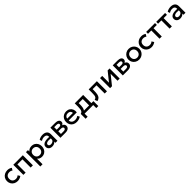

<svg xmlns="http://www.w3.org/2000/svg" viewBox="977 -3484 6662 6662"><g transform="rotate(-45 4308.5 -152.5)"><path d="M303.5 15Q225.5 15 164.5 -19.2Q103.5 -53.5 68.8 -112.8Q34 -172 34 -247.5Q34 -323.5 70 -382.8Q106 -442 168.5 -476Q231 -510 311 -510Q410.5 -510 482.5 -456L429.5 -372Q406.5 -392.5 376.5 -402.5Q346.5 -412.5 313.5 -412.5Q235.5 -412.5 190.2 -369.2Q145 -326 145 -248Q145 -170.5 190.2 -126.5Q235.5 -82.5 313.5 -82.5Q350.5 -82.5 383.2 -96Q416 -109.5 438.5 -132.5L491 -49Q451 -19 402.8 -2Q354.5 15 303.5 15Z M592 0V-495H1059.5V0H949.5V-404H702V0Z M1212.5 210V-495H1311.5V-425.5Q1341 -462.5 1387 -486.2Q1433 -510 1500.5 -510Q1573 -510 1629 -475.8Q1685 -441.5 1716.8 -382.2Q1748.5 -323 1748.5 -247.5Q1748.5 -174.5 1717 -115Q1685.5 -55.5 1629.2 -20.2Q1573 15 1499 15Q1440.5 15 1396.8 -5.8Q1353 -26.5 1322 -62.5V210ZM1480.5 -82.5Q1549.5 -82.5 1594 -127Q1638.5 -171.5 1638.5 -247.5Q1638.5 -323.5 1593.8 -368Q1549 -412.5 1480.5 -412.5Q1411.5 -412.5 1366.8 -368Q1322 -323.5 1322 -247.5Q1322 -171.5 1366.8 -127Q1411.5 -82.5 1480.5 -82.5Z M1996.5 15Q1919 15 1871.2 -27.5Q1823.5 -70 1823.5 -142Q1823.5 -194.5 1858 -233Q1892.5 -271.5 1966.2 -289.5Q2040 -307.5 2158 -298V-316.5Q2158 -366 2126.2 -395.5Q2094.5 -425 2030.5 -425Q1991.5 -425 1953.2 -413.2Q1915 -401.5 1881 -376.5L1850 -457.5Q1896 -489 1946.5 -502Q1997 -515 2044 -515Q2147.5 -515 2206 -466Q2264.5 -417 2264.5 -317.5V0H2165.5V-58.5Q2140 -23 2095.5 -4Q2051 15 1996.5 15ZM1926.5 -146.5Q1926.5 -110.5 1952.2 -91Q1978 -71.5 2023 -71.5Q2080.5 -71.5 2119.2 -102.5Q2158 -133.5 2158 -185V-223.5Q2036 -237 1981.2 -213.5Q1926.5 -190 1926.5 -146.5Z M2411 0V-495H2647Q2731 -495 2781.5 -463Q2832 -431 2832 -367Q2832 -332.5 2812.8 -307Q2793.5 -281.5 2761 -266.5Q2805.5 -251 2829.5 -220Q2853.5 -189 2853.5 -146Q2853.5 -78 2801.2 -39Q2749 0 2657 0ZM2630.5 -414H2517.5V-291H2630.5Q2677 -291 2702.5 -305.2Q2728 -319.5 2728 -352Q2728 -384.5 2702.2 -399.2Q2676.5 -414 2630.5 -414ZM2517.5 -81.5H2642Q2691 -81.5 2718 -98Q2745 -114.5 2745 -147.5Q2745 -179.5 2718.5 -196Q2692 -212.5 2642 -212.5H2517.5Z M3203.5 15Q3123.5 15 3063 -17.8Q3002.5 -50.5 2968.8 -109.5Q2935 -168.5 2935 -246.5Q2935 -323 2969 -382.5Q3003 -442 3062.2 -476Q3121.5 -510 3197 -510Q3278.5 -510 3336.2 -472.2Q3394 -434.5 3420.5 -369.5Q3447 -304.5 3435.5 -223H3040.5Q3039 -156.5 3085 -115.8Q3131 -75 3209 -75Q3251 -75 3290.2 -87.8Q3329.5 -100.5 3361.5 -125.5L3404 -46.5Q3367.5 -17 3311.2 -1Q3255 15 3203.5 15ZM3047 -304H3327.5Q3326 -360 3291.5 -392Q3257 -424 3194.5 -424Q3133 -424 3093 -392Q3053 -360 3047 -304Z M3495 150V-87.5Q3542.5 -99 3566.5 -130.5Q3590.5 -162 3598.8 -213.8Q3607 -265.5 3607 -338.5V-495H4019.5V-91H4119V150H4018.5V0H3595.5V150ZM3709.5 -338.5Q3709.5 -258 3698 -195.8Q3686.5 -133.5 3654.5 -91H3909.5V-404H3709.5Z M4218.5 8.5 4180 -90.5Q4231 -103.5 4254.5 -131.5Q4278 -159.5 4284.5 -209.5Q4291 -259.5 4291 -338.5V-495H4693.5V0H4583.5V-404H4393.5V-338.5Q4393.5 -232.5 4379.8 -162.2Q4366 -92 4328.2 -51Q4290.5 -10 4218.5 8.5Z M4846.5 0V-495H4953V-161L5221.5 -495H5317.5V0H5211.5V-338L4940.5 0Z M5471 0V-495H5707Q5791 -495 5841.5 -463Q5892 -431 5892 -367Q5892 -332.5 5872.8 -307Q5853.5 -281.5 5821 -266.5Q5865.5 -251 5889.5 -220Q5913.5 -189 5913.5 -146Q5913.5 -78 5861.2 -39Q5809 0 5717 0ZM5690.5 -414H5577.5V-291H5690.5Q5737 -291 5762.5 -305.2Q5788 -319.5 5788 -352Q5788 -384.5 5762.2 -399.2Q5736.5 -414 5690.5 -414ZM5577.5 -81.5H5702Q5751 -81.5 5778 -98Q5805 -114.5 5805 -147.5Q5805 -179.5 5778.5 -196Q5752 -212.5 5702 -212.5H5577.5Z M6263 15Q6185.5 15 6124.8 -20.8Q6064 -56.5 6029.5 -116.2Q5995 -176 5995 -247.5Q5995 -318 6029.5 -377.8Q6064 -437.5 6124.8 -473.8Q6185.5 -510 6263 -510Q6341 -510 6401.8 -474.2Q6462.5 -438.5 6497 -378.8Q6531.5 -319 6531.5 -247.5Q6531.5 -177 6497 -117.2Q6462.5 -57.5 6402 -21.2Q6341.5 15 6263 15ZM6263 -82.5Q6332 -82.5 6376.8 -127Q6421.5 -171.5 6421.5 -247.5Q6421.5 -323.5 6376.8 -368Q6332 -412.5 6263 -412.5Q6194 -412.5 6149.5 -368Q6105 -323.5 6105 -247.5Q6105 -171.5 6149.8 -127Q6194.5 -82.5 6263 -82.5Z M6874 15Q6796 15 6735 -19.2Q6674 -53.5 6639.2 -112.8Q6604.5 -172 6604.5 -247.5Q6604.5 -323.5 6640.5 -382.8Q6676.5 -442 6739 -476Q6801.5 -510 6881.5 -510Q6981 -510 7053 -456L7000 -372Q6977 -392.5 6947 -402.5Q6917 -412.5 6884 -412.5Q6806 -412.5 6760.8 -369.2Q6715.5 -326 6715.5 -248Q6715.5 -170.5 6760.8 -126.5Q6806 -82.5 6884 -82.5Q6921 -82.5 6953.8 -96Q6986.5 -109.5 7009 -132.5L7061.5 -49Q7021.5 -19 6973.2 -2Q6925 15 6874 15Z M7273 0V-404H7110.5V-495H7546V-404H7383V0Z M7767.5 0V-404H7605V-495H8040.5V-404H7877.5V0Z M8279 15Q8201.5 15 8153.8 -27.5Q8106 -70 8106 -142Q8106 -194.5 8140.5 -233Q8175 -271.5 8248.8 -289.5Q8322.5 -307.5 8440.5 -298V-316.5Q8440.5 -366 8408.8 -395.5Q8377 -425 8313 -425Q8274 -425 8235.8 -413.2Q8197.5 -401.5 8163.5 -376.5L8132.5 -457.5Q8178.5 -489 8229 -502Q8279.5 -515 8326.5 -515Q8430 -515 8488.5 -466Q8547 -417 8547 -317.5V0H8448V-58.5Q8422.5 -23 8378 -4Q8333.5 15 8279 15ZM8209 -146.5Q8209 -110.5 8234.8 -91Q8260.5 -71.5 8305.5 -71.5Q8363 -71.5 8401.8 -102.5Q8440.5 -133.5 8440.5 -185V-223.5Q8318.5 -237 8263.8 -213.5Q8209 -190 8209 -146.5Z"/></g></svg>

Font: Geologica
Style: Regular
Weight: 400
Designer: Sindre Bremnes, Frode Helland
Foundry: Monokrom Skriftforlag AS
Version: Version 1.010; ttfautohint (v1.8.4.7-5d5b);gftools[0.9.28]